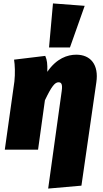

<svg xmlns="http://www.w3.org/2000/svg" viewBox="-20 -873 600 1120"><path d="M289 -853 266 -596H388L474 -839ZM261 227 455 210 542 -393C557 -495 509 -554 425 -554C374 -554 310 -533 256 -454C257 -502 255 -521 244 -547L62 -525C67 -496 69 -443 64 -398L8 0H202L242 -288C280 -368 300 -393 321 -393C337 -393 346 -384 340 -342Z"/></svg>

Font: Fira Sans Heavy
Style: Italic
Weight: 900
Italic angle: -8°
Designer: bBox Type GmbH & Carrois Corporate GbR & Edenspiekermann AG
Foundry: bBox Type GmbH & Carrois Corporate GbR & Edenspiekermann AG
Version: Version 4.301;PS 004.301;hotconv 1.0.88;makeotf.lib2.5.64775